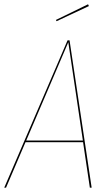

<svg xmlns="http://www.w3.org/2000/svg" viewBox="-23 -867 512 887"><path d="M387.7 -838.9 238.3 -769 235.4 -774.9 383.8 -847.2ZM392.1 0 360.8 -210H94.7L4.9 0H-3.4L289.1 -680.7H298.3L400.4 0ZM98.1 -217.8H359.9L292.5 -671.9Z"/></svg>

Font: Fira Sans Compressed Eight
Style: Italic
Weight: 100
Width: 3
Italic angle: -8°
Designer: Carrois Corporate & Edenspiekermann AG
Foundry: Carrois Corporate GbR & Edenspiekermann AG
Version: Version 4.203;PS 004.203;hotconv 1.0.88;makeotf.lib2.5.64775